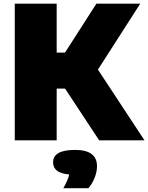

<svg xmlns="http://www.w3.org/2000/svg" viewBox="-20 -760 802 1040"><path d="M517 0 332.5 -280H287V0H60V-740H287V-475H332L502 -740H739.5L510.5 -383L762.5 0ZM505.5 140.5Q505.5 170.5 492.2 203.8Q479 237 458.5 259.5H323Q348 216 355 185Q309 181 288.2 164.2Q267.5 147.5 267.5 119.5Q267.5 52 386.5 52Q505.5 52 505.5 140.5Z"/></svg>

Font: Encode Sans Semi Expanded Black
Style: Regular
Weight: 900
Width: 6
Designer: Multiple Designers
Foundry: Impallari Type
Version: Version 2.000